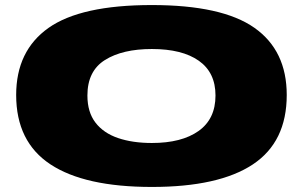

<svg xmlns="http://www.w3.org/2000/svg" viewBox="-20 -730 1199 760"><path d="M581 10Q315 10 179.5 -79.5Q44 -169 44 -354Q44 -529 172 -619.5Q300 -710 581 -710Q859 -710 987 -620Q1115 -530 1115 -354Q1115 -168 980.5 -79Q846 10 581 10ZM581 -164Q699 -164 766 -211.5Q833 -259 833 -352Q833 -443 767 -489.5Q701 -536 581 -536Q465 -536 395.5 -492.5Q326 -449 326 -352Q326 -286 358 -244.5Q390 -203 447.5 -183.5Q505 -164 581 -164Z"/></svg>

Font: Georama ExtraExtended ExtraBold
Style: Regular
Weight: 800
Width: 8
Designer: Jean-Baptiste Levee
Foundry: Production Type
Version: Version 1.000